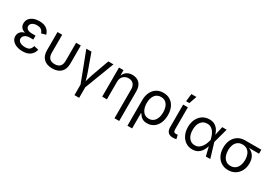

<svg xmlns="http://www.w3.org/2000/svg" viewBox="30 -1838 4398 3119"><g transform="rotate(30 2229.0 -278.5)"><path d="M275.4 9.8Q211.9 9.8 161.4 -9.8Q110.8 -29.3 81.8 -64.7Q52.7 -100.1 52.7 -147.5Q52.7 -170.4 61.8 -194.8Q70.8 -219.2 94.5 -240.2Q118.2 -261.2 161.1 -272.9Q121.1 -284.2 100.1 -303.7Q79.1 -323.2 71.3 -346.4Q63.5 -369.6 63.5 -392.1Q63.5 -467.8 122.1 -510.3Q180.7 -552.7 273.9 -552.7Q359.9 -552.7 409.7 -517.1Q459.5 -481.4 477.5 -416.5L393.6 -393.6Q382.3 -431.6 354 -453.4Q325.7 -475.1 273.4 -475.1Q218.8 -475.1 185.8 -451.7Q152.8 -428.2 152.8 -390.6Q152.8 -357.9 181.9 -337.4Q210.9 -316.9 269 -316.9H334.5V-243.2H269Q211.9 -243.2 178.7 -217Q145.5 -190.9 145.5 -153.3Q145.5 -115.7 181.9 -92.3Q218.3 -68.8 279.3 -68.8Q337.9 -68.8 364 -92Q390.1 -115.2 400.9 -159.7L487.3 -140.1Q471.7 -71.3 419.4 -30.8Q367.2 9.8 275.4 9.8Z M832.5 9.8Q728 9.8 671.1 -45.9Q614.3 -101.6 614.3 -204.1V-545.9H702.1V-208.5Q702.1 -70.3 832.5 -70.3Q962.9 -70.3 962.9 -208.5V-545.9H1051.3V-204.1Q1051.3 -101.6 994.4 -45.9Q937.5 9.8 832.5 9.8Z M1365.2 204.1V5.9L1154.8 -545.9H1251L1367.2 -222.2Q1379.9 -186.5 1390.1 -151.1Q1400.4 -115.7 1409.7 -81.5Q1418.9 -115.7 1429 -151.1Q1439 -186.5 1451.7 -222.2L1567.9 -545.9H1664.1L1453.1 5.9V204.1Z M1855.5 -327.1V0H1767.6V-545.9H1852.1L1852.5 -444.8Q1878.9 -502.9 1921.6 -527.8Q1964.4 -552.7 2019.5 -552.7Q2102.5 -552.7 2153.6 -501.5Q2204.6 -450.2 2204.6 -346.7V204.1H2116.2V-339.4Q2116.2 -402.3 2083.3 -438Q2050.3 -473.6 1993.2 -473.6Q1934.1 -473.6 1894.8 -435.3Q1855.5 -397 1855.5 -327.1Z M2358.9 204.1V-272.5Q2358.9 -358.4 2388.9 -421.4Q2418.9 -484.4 2473.1 -518.6Q2527.3 -552.7 2601.1 -552.7Q2674.8 -552.7 2729 -518.8Q2783.2 -484.9 2813.2 -421.9Q2843.3 -358.9 2843.3 -272.5Q2843.3 -186.5 2814 -122.6Q2784.7 -58.6 2732.7 -23.4Q2680.7 11.7 2612.8 11.7Q2560.5 11.7 2528.8 -6.1Q2497.1 -23.9 2480 -46.6Q2462.9 -69.3 2453.6 -84.5H2446.8V204.1ZM2599.1 -66.9Q2650.4 -66.9 2684.8 -94.2Q2719.2 -121.6 2736.6 -168.2Q2753.9 -214.8 2753.9 -272.9Q2753.9 -329.1 2737.3 -374.8Q2720.7 -420.4 2686.8 -447.3Q2652.8 -474.1 2600.6 -474.1Q2525.4 -474.1 2485.6 -418.9Q2445.8 -363.8 2445.8 -272.9Q2445.8 -182.6 2485.4 -124.8Q2524.9 -66.9 2599.1 -66.9Z M3093.8 3.9Q3032.2 3.9 3001.7 -29.1Q2971.2 -62 2971.2 -121.1V-545.9H3059.1V-143.1Q3059.1 -105.5 3068.1 -90.1Q3077.1 -74.7 3104.5 -74.7Q3118.7 -74.7 3126 -75.7Q3133.3 -76.7 3139.6 -78.6L3157.2 -4.4Q3145.5 -1 3128.4 1.5Q3111.3 3.9 3093.8 3.9ZM2984.9 -617.2 3001.5 -760.7H3095.7L3045.9 -617.2Z M3460 11.7Q3389.6 11.7 3335.4 -24.4Q3281.2 -60.5 3250.7 -124.3Q3220.2 -188 3220.2 -270.5Q3220.2 -354 3251.2 -417.5Q3282.2 -481 3337.4 -516.8Q3392.6 -552.7 3463.9 -552.7Q3526.9 -552.7 3568.1 -527.1Q3609.4 -501.5 3633.3 -462.2Q3657.2 -422.9 3668.9 -381.8L3704.1 -545.9H3787.1L3712.9 -272.9L3794.9 0H3711.9L3670.9 -167.5Q3657.7 -125.5 3632.6 -84.2Q3607.4 -43 3565.4 -15.6Q3523.4 11.7 3460 11.7ZM3645.5 -272.9 3645 -274.4Q3638.7 -300.3 3627.2 -334Q3615.7 -367.7 3595.9 -399.9Q3576.2 -432.1 3544.4 -453.1Q3512.7 -474.1 3466.3 -474.1Q3394 -474.1 3351.8 -419.4Q3309.6 -364.7 3309.6 -270Q3309.6 -176.8 3350.8 -121.8Q3392.1 -66.9 3461.4 -66.9Q3506.8 -66.9 3539.1 -88.4Q3571.3 -109.9 3592.8 -142.8Q3614.3 -175.8 3626.7 -210.4Q3639.2 -245.1 3645 -271.5Z M4132.8 11.7Q4058.6 11.7 4002.4 -23.7Q3946.3 -59.1 3915.3 -122.3Q3884.3 -185.5 3884.3 -269.5Q3884.3 -353.5 3915.5 -415.5Q3946.8 -477.5 4002.7 -511.7Q4058.6 -545.9 4132.8 -545.9H4437.5V-471.2H4245.6Q4309.1 -448.2 4345.7 -394.8Q4382.3 -341.3 4382.3 -256.8Q4382.3 -179.2 4351.1 -118.4Q4319.8 -57.6 4263.7 -22.9Q4207.5 11.7 4132.8 11.7ZM4132.8 -467.3Q4078.1 -467.3 4043 -440.4Q4007.8 -413.6 3990.7 -368.7Q3973.6 -323.7 3973.6 -269.5Q3973.6 -215.8 3990.7 -169.4Q4007.8 -123 4043 -95Q4078.1 -66.9 4132.8 -66.9Q4188 -66.9 4223.6 -95.2Q4259.3 -123.5 4276.4 -169.7Q4293.5 -215.8 4293.5 -269.5Q4293.5 -323.7 4276.4 -368.7Q4259.3 -413.6 4223.6 -440.4Q4188 -467.3 4132.8 -467.3Z"/></g></svg>

Font: Inter-Regular
Style: Regular
Weight: 400
Designer: Rasmus Andersson
Foundry: rsms
Version: Version 4.000;git-a52131595